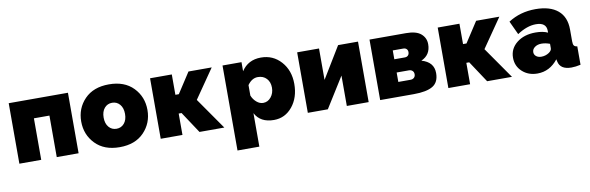

<svg xmlns="http://www.w3.org/2000/svg" viewBox="-51 -983 5051 1644"><g transform="rotate(-10 2475.0 -161.5)"><path d="M50 0V-526H565V0H375V-361H240V0Z M634 -263Q634 -378 710.5 -457Q787 -536 922 -536Q1057 -536 1133.5 -457Q1210 -378 1210 -263Q1210 -149 1133.5 -69.5Q1057 10 922 10Q787 10 710.5 -69.5Q634 -149 634 -263ZM855 -180.5Q881 -150 922 -150Q963 -150 989 -180.5Q1015 -211 1015 -263Q1015 -315 989 -345.5Q963 -376 922 -376Q881 -376 855 -345.5Q829 -315 829 -263Q829 -211 855 -180.5Z M1279 0V-526H1468V-349H1498L1613 -526H1815L1641 -274L1832 0H1616L1493 -186H1468V0Z M2099 -78V213H1909V-526H2074V-447Q2132 -536 2244 -536Q2349 -536 2418 -459Q2487 -382 2487 -265Q2487 -146 2423.5 -68Q2360 10 2263 10Q2145 10 2099 -78ZM2293 -266Q2293 -315 2264.5 -345.5Q2236 -376 2189 -376Q2137 -376 2099 -322V-231Q2113 -196 2140 -173Q2167 -150 2197 -150Q2238 -150 2265.5 -184Q2293 -218 2293 -266Z M2558 0V-526H2748V-253L2914 -526H3087V0H2897V-264L2732 0Z M3187 0V-526H3505Q3593 -526 3634 -490.5Q3675 -455 3675 -400Q3675 -307 3593 -271Q3699 -241 3699 -145Q3699 -65 3645 -32.5Q3591 0 3480 0ZM3367 -323H3458Q3476 -323 3486.5 -333.5Q3497 -344 3497 -363Q3497 -380 3486.5 -390Q3476 -400 3458 -400H3367ZM3367 -126H3474Q3492 -126 3504 -137Q3516 -148 3516 -167Q3516 -186 3504 -197Q3492 -208 3474 -208H3367Z M3780 0V-526H3969V-349H3999L4114 -526H4316L4142 -274L4333 0H4117L3994 -186H3969V0Z M4370 -159Q4370 -238 4433.5 -288.5Q4497 -339 4597 -339Q4661 -339 4703 -319V-335Q4703 -408 4612 -408Q4535 -408 4449 -351L4394 -469Q4498 -536 4631 -536Q4757 -536 4825 -479Q4893 -422 4893 -312V-210Q4893 -183 4901 -172.5Q4909 -162 4929 -160V0Q4885 10 4849 10Q4752 10 4737 -63L4733 -82Q4661 10 4554 10Q4475 10 4422.5 -38Q4370 -86 4370 -159ZM4678 -146Q4703 -163 4703 -183V-222Q4665 -236 4630 -236Q4596 -236 4572.5 -219Q4549 -202 4549 -176Q4549 -154 4566.5 -140Q4584 -126 4611 -126Q4648 -126 4678 -146Z"/></g></svg>

Font: Raleway-v4020 Black
Style: Regular
Weight: 900
Designer: Matt McInerney, Pablo Impallari, Rodrigo Fuenzalida
Foundry: Matt McInerney, Pablo Impallari, Rodrigo Fuenzalida
Version: Version 4.020;PS 004.020;hotconv 1.0.88;makeotf.lib2.5.64775